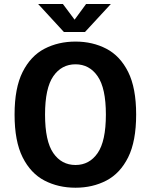

<svg xmlns="http://www.w3.org/2000/svg" viewBox="-20 -910 750 942"><path d="M350.5 11Q266 11 198.2 -24.2Q130.5 -59.5 91 -138.2Q51.5 -217 51.5 -348Q51.5 -478.5 91 -557Q130.5 -635.5 198.2 -670.8Q266 -706 350.5 -706Q434.5 -706 502 -670.8Q569.5 -635.5 608.8 -557Q648 -478.5 648 -348Q648 -217 608.8 -138.2Q569.5 -59.5 502 -24.2Q434.5 11 350.5 11ZM350.5 -100.5Q418.5 -100.5 459 -159Q499.5 -217.5 499.5 -348Q499.5 -477.5 459 -536Q418.5 -594.5 350.5 -594.5Q282 -594.5 241.5 -536Q201 -477.5 201 -348Q201 -217.5 241.5 -159Q282 -100.5 350.5 -100.5ZM524 -890.5 397 -753H293.5L167 -890.5H288.5L346 -813.5L402.5 -890.5Z"/></svg>

Font: League Mono SemiBold
Style: Regular
Weight: 600
Width: 6
Designer: Tyler Finck
Foundry: The League of Moveable Type / Tyler Finck
Version: Version 2.300;RELEASE